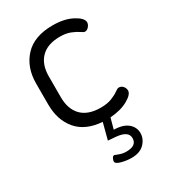

<svg xmlns="http://www.w3.org/2000/svg" viewBox="-172 -563 755 857"><g transform="rotate(-30 205.5 -134.5)"><path d="M386 -59Q386 -39 349.5 -18.5Q313 2 258 6L243 61Q291 62 315 82.5Q339 103 339 133Q339 163 316 186.5Q293 210 250 210Q225 210 198.5 203Q172 196 172 184Q172 178 176.5 169Q181 160 188 160Q189 160 206.5 167Q224 174 244 174Q297 174 297 135Q297 98 234 93L196 90L218 6Q133 0 89.5 -51Q46 -102 46 -183V-290Q46 -374 95 -426.5Q144 -479 239 -479Q299 -479 339.5 -457.5Q380 -436 380 -414Q380 -403 371 -392.5Q362 -382 351 -382Q345 -382 332.5 -391Q320 -400 297 -409.5Q274 -419 242 -419Q178 -419 144.5 -385Q111 -351 111 -290V-183Q111 -121 144.5 -87Q178 -53 243 -53Q277 -53 300.5 -62.5Q324 -72 336.5 -81.5Q349 -91 356 -91Q369 -91 377.5 -81Q386 -71 386 -59Z"/></g></svg>

Font: Dosis
Style: Book
Weight: 400
Designer: EdgarTolentino, PabloImpallari, IginoMarini
Foundry: EdgarTolentino, PabloImpallari, IginoMarini
Version: Version 1.007